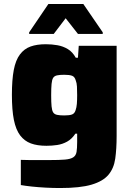

<svg xmlns="http://www.w3.org/2000/svg" viewBox="-20 -741 664 968"><path d="M283 207Q247 207 210 205Q173 203 140 199.5Q107 196 85 192V65Q107 66 131 66Q155 66 180 66Q205 66 228 66Q280 66 308 63.5Q336 61 349.5 52Q363 43 366 24.5Q369 6 369 -25V-67H360Q342 -40 318.5 -27Q295 -14 268.5 -10Q242 -6 214 -6Q168 -6 135.5 -18Q103 -30 81.5 -58.5Q60 -87 50 -136.5Q40 -186 40 -263Q40 -339 49.5 -388.5Q59 -438 80.5 -466.5Q102 -495 134 -506.5Q166 -518 211 -518Q241 -518 269.5 -513Q298 -508 322 -493.5Q346 -479 362 -450H373L377 -510H568V-56Q568 10 561 59Q554 108 526.5 140.5Q499 173 441.5 190Q384 207 283 207ZM304 -159Q331 -159 343.5 -164Q356 -169 361 -185Q366 -199 367.5 -217.5Q369 -236 369 -261Q369 -286 368 -304.5Q367 -323 362 -335Q357 -354 343.5 -359Q330 -364 304 -364Q281 -364 267.5 -361Q254 -358 248 -348.5Q242 -339 240 -318Q238 -297 238 -261Q238 -225 240 -204.5Q242 -184 248 -174.5Q254 -165 267.5 -162Q281 -159 304 -159ZM127 -570V-578L224 -721H400L498 -578V-570H373L311 -649L251 -570Z"/></svg>

Font: Saira SemiExpanded ExtraBold
Style: Regular
Weight: 800
Width: 6
Designer: Hector Gatti with collaboration of the Omnibus-Type team
Foundry: Omnibus-Type
Version: Version 1.101